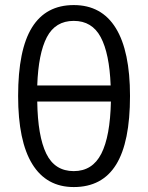

<svg xmlns="http://www.w3.org/2000/svg" viewBox="-20 -736 590 765"><path d="M498 -353.5Q498 -169.4 442.6 -80.1Q387.2 9.3 273.9 9.3Q165 9.3 108.6 -82.3Q52.2 -173.8 52.2 -353.5Q52.2 -538.1 107.7 -627Q163.1 -715.8 273.9 -715.8Q384.8 -715.8 441.4 -624Q498 -532.2 498 -353.5ZM273.9 -54.2Q348.1 -54.2 383.5 -123.3Q418.9 -192.4 421.9 -331.5H128.4Q130.4 -193.8 164.3 -124Q198.2 -54.2 273.9 -54.2ZM273.9 -652.8Q200.7 -652.8 166.7 -587.9Q132.8 -522.9 128.4 -395.5H420.9Q416 -522.9 381.3 -587.9Q346.7 -652.8 273.9 -652.8Z"/></svg>

Font: Bpm'online Open Sans
Style: Regular
Weight: 400
Foundry: Ascender Corporation
Version: Version 1.10